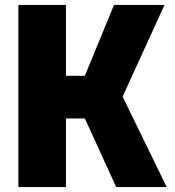

<svg xmlns="http://www.w3.org/2000/svg" viewBox="-20 -763 712 783"><path d="M55 -743H249V-454H326L445 -743H651L480 -369L660 0H454L326 -280H249V0H55Z"/></svg>

Font: Exo Black
Style: Regular
Weight: 900
Designer: Natanael Gama
Foundry: Natanael Gama
Version: Version 1.500; ttfautohint (v1.6)